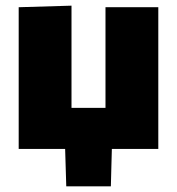

<svg xmlns="http://www.w3.org/2000/svg" viewBox="-20 -526 625 678"><path d="M46 0V-500.5L232.5 -506V-145H352.5V-500.5H539V0H375Q374 33 373.2 66Q372.5 99 371.5 132H214Q213 99 212 65.8Q211 32.5 210 0Z"/></svg>

Font: Commissioner ExtraBold
Style: Regular
Weight: 800
Designer: Kostas Bartsokas
Foundry: Kostas Bartsokas
Version: Version 1.000; ttfautohint (v1.8.3)